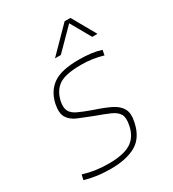

<svg xmlns="http://www.w3.org/2000/svg" viewBox="-167 -755 770 857"><g transform="rotate(-30 218.5 -327.0)"><path d="M181 -542 301 -664H331L400 -542H373L314 -646L211 -542ZM151 10Q113 10 79 5Q45 0 19 -8L25 -34Q85 -15 154 -15Q230 -15 268.5 -38.5Q307 -62 318 -116Q326 -154 315 -173Q304 -192 275 -204.5Q246 -217 199 -234Q163 -248 132.5 -260.5Q102 -273 87 -296.5Q72 -320 81 -365Q94 -424 136.5 -454Q179 -484 268 -484Q338 -484 384 -469L379 -443Q325 -459 267 -459Q186 -459 152.5 -436Q119 -413 108 -366Q101 -334 110 -315.5Q119 -297 144.5 -285Q170 -273 212 -258Q261 -242 294 -226Q327 -210 341 -185Q355 -160 345 -116Q330 -46 281 -18Q232 10 151 10Z"/></g></svg>

Font: Kanit Thin
Style: Italic
Weight: 250
Italic angle: -12°
Designer: Katatrad Team
Foundry: CadsonDemak
Version: Version 2.000; ttfautohint (v1.8.3)